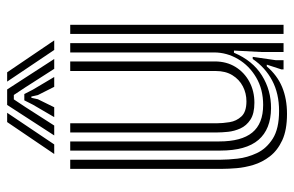

<svg xmlns="http://www.w3.org/2000/svg" viewBox="-164 -654 827 540"><g transform="rotate(-90 250.0 -383.5)"><path d="M200.1 9.7Q155 9.7 126.1 -3.6Q97.3 -17 80.8 -38.4Q64.3 -59.8 56.8 -84.5Q49.4 -109.1 47.5 -132.2Q45.6 -155.4 45.6 -171.6V-600H71.3V-176.5Q71.3 -157 74.3 -129.4Q77.4 -101.8 89.9 -75.1Q102.4 -48.3 130.4 -30.4Q158.5 -12.6 208.4 -12.6Q257.4 -12.6 294 -32Q330.6 -51.4 354.6 -86.7H360.6L351.2 -21.9V0H325.4L325.2 -5.7L338.7 -47.2H333.8Q308.6 -17.7 275.6 -4Q242.5 9.7 200.1 9.7ZM425 0V-600H450.7V0ZM231.6 -82Q201 -82 184 -93.2Q166.9 -104.4 159.3 -121.3Q151.7 -138.2 149.8 -155.8Q148 -173.4 148 -186.2V-600H173.8V-187.6Q173.8 -171.3 176.9 -151.9Q180 -132.4 193.1 -118.4Q206.1 -104.4 235.5 -104.4Q258.1 -104.4 277.5 -114.4Q297 -124.5 308.9 -143.8Q320.8 -163.1 320.8 -190.7V-600H347.7V-193.3Q347.7 -160.2 332.2 -135.1Q316.6 -110 290.3 -96Q264.1 -82 231.6 -82ZM215.9 -35.2Q157.1 -35.7 127.1 -70.5Q97 -105.4 97 -178.1V-600H122.7V-181.3Q122.7 -118.5 147.7 -88Q172.8 -57.4 225.4 -57.4Q269.3 -57.4 302.6 -77Q335.8 -96.5 354.4 -128.1Q373 -159.6 373 -195.5V-600H399.2V0H374.3V-63.6L378.3 -139.5H372.2Q350 -86.9 308.3 -60.9Q266.6 -34.8 215.9 -35.2ZM87.4 -645 177.2 -777.4H203.3L114.3 -645ZM139.6 -645 225.4 -777.4H268.9L354.6 -645H326.9L274.8 -726.3L253.4 -758.6H241L219.4 -726.1L167.4 -645ZM191.1 -645 226.1 -705 238.3 -729.1H256L268.4 -705L304 -645H276.3L253.1 -691L249 -709.3H245.4L241.4 -691L218.8 -645ZM380 -645 291 -777.4H317.1L406.9 -645Z"/></g></svg>

Font: Big Shoulders Inline Text SC Thin
Style: Regular
Weight: 100
Designer: Patric King
Foundry: XO Type Co
Version: Version 2.002